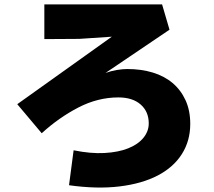

<svg xmlns="http://www.w3.org/2000/svg" viewBox="-20 -767 980 879"><path d="M317 -79Q395 -63 458.5 -66.5Q522 -70 567 -88Q612 -106 636.5 -136Q661 -166 661 -202Q661 -256 624 -288.5Q587 -321 522 -321Q428 -321 339 -275Q250 -229 171 -157L59 -290L492 -599L343 -589L183 -588V-747H722L756 -631L463 -433Q488 -442 514.5 -446.5Q541 -451 562 -451Q626 -451 679 -435Q732 -419 770 -387Q808 -355 829.5 -308Q851 -261 851 -200Q851 -122 812.5 -61.5Q774 -1 702 36.5Q630 74 527 86.5Q424 99 296 81Z"/></svg>

Font: OA Gothic ExtraBold
Style: Regular
Weight: 800
Designer: Choi Chi-young, Lee Jaesang, Lee Juhyun, Han Dohee
Foundry: DDUNGSANG CORP.
Version: Version 1.000;Build 20210203